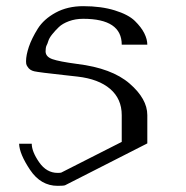

<svg xmlns="http://www.w3.org/2000/svg" viewBox="-20 -603 602 623"><path d="M250 -583Q308.6 -583 352.5 -569.3Q396.5 -555.7 417.5 -535.2Q438.5 -514.6 448.2 -495.1Q458 -475.6 458 -458H375Q375 -542 250 -542Q224.6 -542 203.6 -534.2Q182.6 -526.4 170.9 -515.1Q159.2 -503.9 149.4 -491.7Q139.6 -479.5 136.7 -469.7Q133.8 -460 130.9 -455.1Q127.9 -448.2 127.9 -436.5Q127.9 -418.9 149.9 -411.1Q171.9 -403.3 230.5 -395.5Q342.8 -381.8 400.4 -332Q458 -282.2 458 -229.5V-137.7Q453.1 -134.8 348.6 -82Q244.1 -29.3 191.4 -2Q187.5 0 167 0Q112.3 0 77.6 -51.8Q43 -103.5 42 -136.7H83Q83 -111.3 106.9 -76.7Q130.9 -42 167 -42Q175.8 -42 178.7 -43L375 -142.6V-229.5Q375 -282.2 337.4 -314.5Q299.8 -346.7 231.4 -354.5Q214.8 -356.4 187.5 -359.4Q106.4 -368.2 91.3 -371.6Q76.2 -375 69.3 -386.7Q67.4 -389.6 66.4 -391.6Q64.5 -395.5 64.5 -404.3Q64.5 -423.8 73.7 -451.2Q83 -478.5 102.5 -509.8Q122.1 -541 160.6 -562Q199.2 -583 250 -583Z"/></svg>

Font: wanta
Style: Medium
Weight: 500
Version: Version 0.91